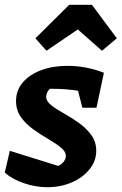

<svg xmlns="http://www.w3.org/2000/svg" viewBox="-21 -773 508 802"><path d="M-1 -52 20 -143 222 -80Q236 -86 245 -97.5Q254 -109 254 -122Q254 -140 233 -157Q212 -174 181 -192Q150 -210 119 -232Q88 -254 67 -283Q46 -312 46 -351Q46 -396 74.5 -429Q103 -462 151.5 -480Q200 -498 261 -498Q298 -498 336.5 -491Q375 -484 413 -469L382 -323H323L305 -394Q254 -402 200 -402Q194 -402 187 -402Q172 -387 172 -368Q172 -350 193 -333.5Q214 -317 245.5 -299.5Q277 -282 308 -260Q339 -238 360 -209.5Q381 -181 381 -143Q381 -101 353.5 -66.5Q326 -32 279.5 -11.5Q233 9 176 9Q128 9 79.5 -7.5Q31 -24 -1 -52ZM363 -753 467 -613 405 -561 304 -650 173 -561 127 -613 268 -753Z"/></svg>

Font: Piazzolla
Style: Bold Italic
Weight: 700
Italic angle: -11.3°
Designer: Juan Pablo del Peral
Foundry: Huerta Tipografica
Version: Version 1.330